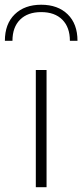

<svg xmlns="http://www.w3.org/2000/svg" viewBox="-56 -783 344 803"><path d="M-35.6 -612.3Q-35.6 -683.1 5.6 -723.1Q46.9 -763.2 116.2 -763.2Q186 -763.2 227.1 -723.1Q268.1 -683.1 268.1 -612.3H236.3Q236.3 -668.9 204.6 -700.7Q172.9 -732.4 116.2 -732.4Q59.6 -732.4 27.8 -700.7Q-3.9 -668.9 -3.9 -612.3ZM93.8 -490.2H138.7V0H93.8Z"/></svg>

Font: Estedad-FD ExtraLight
Style: Regular
Weight: 200
Designer: Amin Abedi
Version: Version 7.3